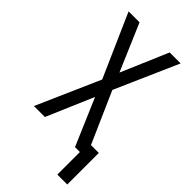

<svg xmlns="http://www.w3.org/2000/svg" viewBox="-277 -807 1054 1054"><g transform="rotate(45 250.0 -280.0)"><path d="M405 175V0H367L250 -273L133 0H48L210 -368L48 -735H133L250 -462L367 -735H452L290 -367L421 -70H482V175Z"/></g></svg>

Font: Iosevka SS04
Style: Regular
Weight: 400
Monospace: yes
Designer: Belleve Invis
Foundry: Belleve Invis
Version: Version 19.0.0; ttfautohint (v1.8.4)